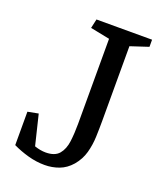

<svg xmlns="http://www.w3.org/2000/svg" viewBox="-133 -787 749 886"><g transform="rotate(20 241.5 -343.5)"><path d="M321 -42Q295 -12 261.5 0.5Q228 13 191 13Q150 13 109 1.5Q68 -10 33 -27V-191L85 -201L121 -53Q150 -43 176 -43Q221 -43 241.5 -67.5Q262 -92 267 -132Q272 -172 272 -218V-636L177 -655L187 -700H460V-665L372 -636V-269Q372 -231 370.5 -190.5Q369 -150 358.5 -112Q348 -74 321 -42Z"/></g></svg>

Font: Brawler
Style: Regular
Weight: 400
Designer: Oleg Frolov, Haley Fiege
Foundry: Oleg Frolov, Haley Fiege
Version: Version 1.101; ttfautohint (v1.8.3)